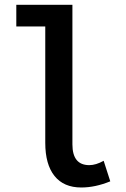

<svg xmlns="http://www.w3.org/2000/svg" viewBox="-20 -790 540 822"><path d="M328.1 12.7Q252.9 12.7 213.4 -36.6Q173.8 -85.9 173.8 -178.7V-676.8H49.8V-769.5H290V-171.9Q290 -83 362.3 -83Q390.6 -83 423.8 -101.6L452.1 -13.7Q387.7 12.7 328.1 12.7Z"/></svg>

Font: GenEi Gothic M SemiBold
Style: Regular
Weight: 500
Designer: o_tamon (Modified); [Source Han Sans]
Ryoko NISHIZUKA  (kana & ideographs); Paul D. Hunt (Latin, Greek & Cyrillic); Wenl
Version: Version 1.1a;Original Version 1.004